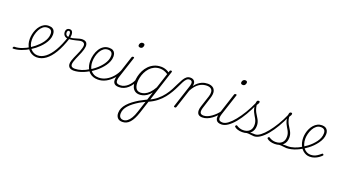

<svg xmlns="http://www.w3.org/2000/svg" viewBox="-233 -1657 5412 3057"><g transform="rotate(20 2473.0 -128.0)"><path d="M-134 17Q-141 17 -143 11.5Q-145 6 -143 -0.5Q-141 -7 -135.5 -12.5Q-130 -18 -122 -18Q-63 -18 2.5 -42Q68 -66 131 -107Q194 -148 243 -198Q272 -227 296.5 -260.5Q321 -294 335.5 -331.5Q350 -369 350 -408Q350 -446 330.5 -465.5Q311 -485 271 -485Q262 -485 258.5 -490Q255 -495 256.5 -502Q258 -509 264 -514Q270 -519 279 -519Q321 -519 345 -504.5Q369 -490 379 -465.5Q389 -441 389 -410Q389 -366 371.5 -323.5Q354 -281 326 -243Q298 -205 266 -174Q211 -119 141 -76Q71 -33 -0.5 -8Q-72 17 -134 17Z M267 19Q236 19 206 9Q176 -1 150.5 -21Q125 -41 105.5 -70.5Q86 -100 75 -137.5Q64 -175 64 -221Q64 -259 72.5 -300.5Q81 -342 98.5 -381Q116 -420 142 -451Q168 -482 202 -500.5Q236 -519 279 -519Q288 -519 292 -514Q296 -509 294.5 -502Q293 -495 287 -490Q281 -485 272 -485Q228 -485 195.5 -459Q163 -433 142 -392Q121 -351 110.5 -306Q100 -261 100 -223Q100 -173 114 -134Q128 -95 152 -68.5Q176 -42 206 -28.5Q236 -15 269 -15Q337 -15 401.5 -64.5Q466 -114 523.5 -212Q581 -310 629 -456Q632 -465 638 -467.5Q644 -470 650 -467.5Q656 -465 659 -458.5Q662 -452 659 -443Q609 -288 547.5 -185.5Q486 -83 415.5 -32Q345 19 267 19Z M890 17Q866 17 845 10Q824 3 810.5 -13Q797 -29 794.5 -56Q792 -83 805 -124Q813 -149 826 -179.5Q839 -210 854 -242.5Q869 -275 882 -307.5Q895 -340 902 -369Q917 -426 899.5 -446Q882 -466 851 -466Q833 -466 810 -460.5Q787 -455 760 -448Q733 -441 702 -435.5Q671 -430 635 -430Q606 -430 586.5 -442.5Q567 -455 558 -474.5Q549 -494 549 -513Q549 -547 566.5 -565Q584 -583 609 -583Q640 -583 653.5 -563.5Q667 -544 668 -515.5Q669 -487 662 -460Q689 -460 714 -466.5Q739 -473 762.5 -480.5Q786 -488 810 -494Q834 -500 860 -500Q891 -500 912.5 -486.5Q934 -473 941.5 -442Q949 -411 935 -359Q928 -331 915 -300Q902 -269 888 -237Q874 -205 861 -174Q848 -143 840 -116Q824 -63 839 -40.5Q854 -18 900 -18Q908 -18 911.5 -12.5Q915 -7 914 -0.5Q913 6 907 11.5Q901 17 890 17ZM629 -459Q635 -482 635 -503.5Q635 -525 629 -539Q623 -553 609 -553Q596 -553 588.5 -543Q581 -533 581 -513Q581 -494 592.5 -478Q604 -462 629 -459Z M888 17Q879 17 876 11.5Q873 6 875 -0.5Q877 -7 883.5 -12.5Q890 -18 899 -18Q953 -18 1012.5 -37.5Q1072 -57 1128 -93Q1134 -97 1139.5 -94.5Q1145 -92 1148.5 -86.5Q1152 -81 1151 -75Q1150 -69 1143 -65Q1101 -39 1056.5 -20.5Q1012 -2 969 7.5Q926 17 888 17Z M1125 -89Q1166 -112 1204 -141.5Q1242 -171 1273 -204Q1301 -233 1323.5 -265Q1346 -297 1360 -333Q1374 -369 1374 -408Q1374 -446 1354.5 -465.5Q1335 -485 1295 -485Q1286 -485 1282.5 -490Q1279 -495 1280.5 -502Q1282 -509 1288 -514Q1294 -519 1303 -519Q1345 -519 1369 -504.5Q1393 -490 1403 -465.5Q1413 -441 1413 -410Q1413 -368 1397 -327.5Q1381 -287 1355.5 -251Q1330 -215 1300 -184Q1266 -148 1225 -117Q1184 -86 1140 -60Z M1303 19Q1258 19 1223 6.5Q1188 -6 1162.5 -28.5Q1137 -51 1120.5 -81Q1104 -111 1096 -146.5Q1088 -182 1088 -219Q1088 -273 1102 -326Q1116 -379 1143 -423Q1170 -467 1210.5 -493Q1251 -519 1304 -519Q1313 -519 1317 -514Q1321 -509 1319.5 -502Q1318 -495 1312 -490Q1306 -485 1297 -485Q1255 -485 1223 -461.5Q1191 -438 1169 -399Q1147 -360 1135.5 -313Q1124 -266 1124 -219Q1124 -179 1134.5 -142Q1145 -105 1167 -76.5Q1189 -48 1223.5 -31.5Q1258 -15 1306 -15Q1369 -15 1429 -47.5Q1489 -80 1537 -136.5Q1585 -193 1612 -265Q1615 -273 1622.5 -274.5Q1630 -276 1634.5 -269.5Q1639 -263 1632 -245Q1605 -169 1553.5 -109.5Q1502 -50 1437 -15.5Q1372 19 1303 19Z M1656 17Q1624 17 1602 7.5Q1580 -2 1568.5 -22.5Q1557 -43 1558 -73.5Q1559 -104 1572 -146L1687 -500Q1690 -508 1695.5 -511.5Q1701 -515 1711 -515Q1720 -515 1725 -511Q1730 -507 1727 -499L1609 -139Q1590 -79 1601 -48.5Q1612 -18 1667 -18Q1675 -18 1678 -12.5Q1681 -7 1680 -0.5Q1679 6 1673.5 11.5Q1668 17 1656 17ZM1764 -690Q1748 -690 1738 -697.5Q1728 -705 1728 -719Q1728 -741 1741.5 -758Q1755 -775 1778 -775Q1794 -775 1804 -768Q1814 -761 1814 -746Q1814 -725 1801 -707.5Q1788 -690 1764 -690Z M1658 17Q1649 17 1645 11.5Q1641 6 1642.5 -0.5Q1644 -7 1650.5 -12.5Q1657 -18 1669 -18Q1704 -18 1735.5 -32.5Q1767 -47 1794 -71.5Q1821 -96 1841.5 -126Q1862 -156 1874 -186Q1878 -195 1885.5 -195Q1893 -195 1899 -189Q1905 -183 1901 -174Q1886 -138 1863 -104Q1840 -70 1809.5 -42.5Q1779 -15 1741 1Q1703 17 1658 17Z M1898 519Q1844 519 1817 488Q1790 457 1790 407Q1790 364 1807.5 324Q1825 284 1858.5 247Q1892 210 1936.5 176Q1981 142 2035 110Q2055 100 2074.5 89.5Q2094 79 2113.5 68.5Q2133 58 2152 49L2197 -88Q2163 -45 2127.5 -22Q2092 1 2060.5 9Q2029 17 2006 17Q1962 17 1931 -3.5Q1900 -24 1884 -62Q1868 -100 1868 -151Q1868 -194 1879.5 -244.5Q1891 -295 1915 -343.5Q1939 -392 1977 -431.5Q2015 -471 2067 -495Q2119 -519 2187 -519Q2209 -519 2233 -514Q2257 -509 2280 -499Q2303 -489 2322 -474L2331 -500Q2333 -508 2338 -511.5Q2343 -515 2353 -515Q2365 -515 2368 -508.5Q2371 -502 2368 -494L2115 284Q2095 344 2072.5 388Q2050 432 2023.5 461.5Q1997 491 1966 505Q1935 519 1898 519ZM1904 485Q1938 485 1969 462.5Q2000 440 2027.5 395Q2055 350 2077 281L2139 92Q2124 100 2108.5 108Q2093 116 2077.5 124Q2062 132 2048 140Q1999 170 1959 200.5Q1919 231 1889.5 264Q1860 297 1845 331.5Q1830 366 1830 405Q1830 428 1837.5 445.5Q1845 463 1861 474Q1877 485 1904 485ZM2013 -18Q2047 -18 2083.5 -34Q2120 -50 2157 -86.5Q2194 -123 2229 -186L2312 -441Q2272 -467 2240.5 -476Q2209 -485 2181 -485Q2125 -485 2081 -464Q2037 -443 2005 -407.5Q1973 -372 1952 -328.5Q1931 -285 1921 -239.5Q1911 -194 1911 -153Q1911 -112 1921.5 -81.5Q1932 -51 1955 -34.5Q1978 -18 2013 -18Z M2176 77Q2169 80 2164.5 76.5Q2160 73 2158.5 67Q2157 61 2159.5 54.5Q2162 48 2168 44Q2249 9 2306 -38.5Q2363 -86 2403 -139Q2443 -192 2471.5 -246Q2500 -300 2522.5 -348Q2545 -396 2567.5 -434Q2590 -472 2616.5 -493.5Q2643 -515 2681 -515Q2690 -515 2693 -510Q2696 -505 2694 -498Q2692 -491 2687 -486Q2682 -481 2676 -481Q2649 -481 2627.5 -459.5Q2606 -438 2586.5 -400Q2567 -362 2544.5 -313.5Q2522 -265 2491 -211.5Q2460 -158 2418 -105Q2376 -52 2316.5 -5Q2257 42 2176 77Z M3070 17Q3042 17 3021.5 7.5Q3001 -2 2990.5 -22.5Q2980 -43 2980.5 -73.5Q2981 -104 2995 -146L3057 -336Q3071 -380 3067.5 -413.5Q3064 -447 3040 -465.5Q3016 -484 2970 -484Q2940 -484 2908 -475.5Q2876 -467 2845 -447Q2814 -427 2785.5 -394Q2757 -361 2732 -312L2630 0Q2628 8 2623.5 11.5Q2619 15 2607 15Q2598 15 2593 11Q2588 7 2590 0L2713 -376Q2731 -431 2721.5 -456Q2712 -481 2677 -481Q2668 -481 2664 -486Q2660 -491 2661 -498Q2662 -505 2667.5 -510Q2673 -515 2682 -515Q2705 -515 2722 -507.5Q2739 -500 2749.5 -486Q2760 -472 2763 -453Q2766 -434 2761 -410L2759 -400Q2786 -438 2814.5 -461Q2843 -484 2872 -497Q2901 -510 2927 -514.5Q2953 -519 2975 -519Q3025 -519 3058.5 -498Q3092 -477 3102 -433.5Q3112 -390 3090 -321L3031 -136Q3012 -78 3022.5 -48Q3033 -18 3082 -18Q3088 -18 3091 -12.5Q3094 -7 3093 -0.5Q3092 6 3086.5 11.5Q3081 17 3070 17Z M3070 17Q3061 17 3057 11.5Q3053 6 3054.5 -0.5Q3056 -7 3062.5 -12.5Q3069 -18 3081 -18Q3113 -18 3146.5 -32Q3180 -46 3212.5 -69.5Q3245 -93 3273 -120.5Q3301 -148 3320 -175Q3327 -185 3335 -183Q3343 -181 3346.5 -173Q3350 -165 3343 -155Q3321 -127 3291.5 -96.5Q3262 -66 3227 -40.5Q3192 -15 3152 1Q3112 17 3070 17Z M3393 17Q3361 17 3339 7.5Q3317 -2 3305.5 -22.5Q3294 -43 3295 -73.5Q3296 -104 3309 -146L3424 -500Q3427 -508 3432.5 -511.5Q3438 -515 3448 -515Q3457 -515 3462 -511Q3467 -507 3464 -499L3346 -139Q3327 -79 3338 -48.5Q3349 -18 3404 -18Q3412 -18 3415 -12.5Q3418 -7 3417 -0.5Q3416 6 3410.5 11.5Q3405 17 3393 17ZM3501 -690Q3485 -690 3475 -697.5Q3465 -705 3465 -719Q3465 -741 3478.5 -758Q3492 -775 3515 -775Q3531 -775 3541 -768Q3551 -761 3551 -746Q3551 -725 3538 -707.5Q3525 -690 3501 -690Z M3395 17Q3386 17 3383 11.5Q3380 6 3382 -0.5Q3384 -7 3390.5 -12.5Q3397 -18 3406 -18Q3445 -18 3494 -55Q3543 -92 3596 -157.5Q3649 -223 3701 -309Q3753 -395 3796 -493Q3800 -501 3807.5 -501Q3815 -501 3819.5 -493.5Q3824 -486 3818 -473Q3772 -369 3719.5 -279.5Q3667 -190 3611.5 -123.5Q3556 -57 3501 -20Q3446 17 3395 17Z M3948 17Q3928 17 3905 13Q3882 9 3853 7.5Q3824 6 3785 12L3810 -5Q3852 -16 3878 -18Q3904 -20 3922 -19Q3940 -18 3959 -18Q3968 -18 3972 -12.5Q3976 -7 3974.5 -0.5Q3973 6 3966.5 11.5Q3960 17 3948 17ZM3748 19Q3705 19 3670 7.5Q3635 -4 3618 -21Q3612 -27 3612.5 -34Q3613 -41 3619 -46Q3627 -54 3632.5 -54Q3638 -54 3648 -46Q3668 -33 3694.5 -24.5Q3721 -16 3750 -16Q3818 -16 3857 -52Q3896 -88 3896 -155Q3896 -185 3888.5 -209.5Q3881 -234 3869.5 -255Q3858 -276 3844.5 -298Q3831 -320 3819.5 -345Q3808 -370 3800.5 -401.5Q3793 -433 3793 -474Q3793 -506 3800.5 -523Q3808 -540 3830 -540Q3841 -540 3844.5 -534.5Q3848 -529 3848 -524Q3848 -514 3843 -503Q3838 -492 3820 -466Q3824 -429 3833.5 -400Q3843 -371 3856 -347.5Q3869 -324 3883 -302.5Q3897 -281 3909 -259Q3921 -237 3928.5 -212Q3936 -187 3936 -155Q3936 -75 3885 -28Q3834 19 3748 19Z M3945 17Q3936 17 3933 11.5Q3930 6 3932 -0.5Q3934 -7 3940.5 -12.5Q3947 -18 3956 -18Q3995 -18 4044 -55Q4093 -92 4146 -157.5Q4199 -223 4251 -309Q4303 -395 4346 -493Q4350 -501 4357.5 -501Q4365 -501 4369.5 -493.5Q4374 -486 4368 -473Q4322 -369 4269.5 -279.5Q4217 -190 4161.5 -123.5Q4106 -57 4051 -20Q3996 17 3945 17Z M4498 17Q4478 17 4455 13Q4432 9 4403 7.5Q4374 6 4335 12L4360 -5Q4402 -16 4428 -18Q4454 -20 4472 -19Q4490 -18 4509 -18Q4518 -18 4522 -12.5Q4526 -7 4524.5 -0.5Q4523 6 4516.5 11.5Q4510 17 4498 17ZM4298 19Q4255 19 4220 7.5Q4185 -4 4168 -21Q4162 -27 4162.5 -34Q4163 -41 4169 -46Q4177 -54 4182.5 -54Q4188 -54 4198 -46Q4218 -33 4244.5 -24.5Q4271 -16 4300 -16Q4368 -16 4407 -52Q4446 -88 4446 -155Q4446 -185 4438.5 -209.5Q4431 -234 4419.5 -255Q4408 -276 4394.5 -298Q4381 -320 4369.5 -345Q4358 -370 4350.5 -401.5Q4343 -433 4343 -474Q4343 -506 4350.5 -523Q4358 -540 4380 -540Q4391 -540 4394.5 -534.5Q4398 -529 4398 -524Q4398 -514 4393 -503Q4388 -492 4370 -466Q4374 -429 4383.5 -400Q4393 -371 4406 -347.5Q4419 -324 4433 -302.5Q4447 -281 4459 -259Q4471 -237 4478.5 -212Q4486 -187 4486 -155Q4486 -75 4435 -28Q4384 19 4298 19Z M4495 17Q4486 17 4483 11.5Q4480 6 4482 -0.5Q4484 -7 4490.5 -12.5Q4497 -18 4506 -18Q4560 -18 4619.5 -37.5Q4679 -57 4735 -93Q4741 -97 4746.5 -94.5Q4752 -92 4755.5 -86.5Q4759 -81 4758 -75Q4757 -69 4750 -65Q4708 -39 4663.5 -20.5Q4619 -2 4576 7.5Q4533 17 4495 17Z M4738 -94Q4774 -116 4808.5 -142Q4843 -168 4871 -196Q4901 -226 4926 -259.5Q4951 -293 4965.5 -330.5Q4980 -368 4980 -408Q4980 -446 4960.5 -465.5Q4941 -485 4901 -485Q4859 -485 4827 -459.5Q4795 -434 4773.5 -394.5Q4752 -355 4741 -311Q4730 -267 4730 -230Q4730 -179 4743 -139.5Q4756 -100 4778.5 -72Q4801 -44 4831 -29.5Q4861 -15 4895 -15Q4924 -15 4950 -22.5Q4976 -30 5003.5 -47.5Q5031 -65 5063 -93Q5069 -98 5074.5 -97.5Q5080 -97 5084 -93Q5088 -89 5090 -82.5Q5092 -76 5085 -69Q5067 -50 5038 -29.5Q5009 -9 4972 5Q4935 19 4891 19Q4858 19 4828.5 7Q4799 -5 4774 -27Q4749 -49 4731 -79.5Q4713 -110 4703 -148Q4693 -186 4693 -230Q4693 -269 4702 -309.5Q4711 -350 4729 -387.5Q4747 -425 4773.5 -454.5Q4800 -484 4834 -501.5Q4868 -519 4909 -519Q4948 -519 4972 -504.5Q4996 -490 5007.5 -465.5Q5019 -441 5019 -410Q5019 -366 5001.5 -324Q4984 -282 4956 -244.5Q4928 -207 4896 -175Q4865 -144 4829 -117Q4793 -90 4755 -66Z"/></g></svg>

Font: Playwrite RO Thin
Style: Regular
Weight: 250
Version: Version 1.002